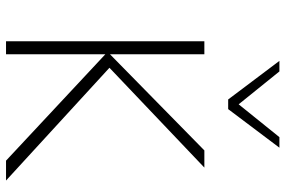

<svg xmlns="http://www.w3.org/2000/svg" viewBox="-175 -772 947 637"><g transform="rotate(90 298.5 -453.5)"><path d="M513 0 152 -337 479 -658H536L190 -329L193 -354L579 0ZM117 0V-658H160V0ZM310 -737 319 -763 435 -907H470L342 -737ZM310 -737 182 -907H217L334 -762L342 -737Z"/></g></svg>

Font: Ysabeau Office ExtraLight
Style: Regular
Weight: 250
Designer: Christian Thalmann (Catharsis Fonts)
Version: Version 2.001;gftools[0.9.30]; featfreeze: tnum,lnum,ss02